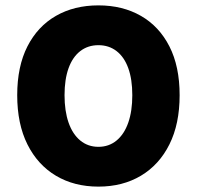

<svg xmlns="http://www.w3.org/2000/svg" viewBox="-20 -682 732 714"><path d="M346 12Q256 12 188 -28.5Q120 -69 82 -145Q44 -221 44 -328Q44 -435 82 -509.5Q120 -584 188 -623Q256 -662 346 -662Q436 -662 504 -623Q572 -584 610 -509.5Q648 -435 648 -328Q648 -221 610 -145Q572 -69 504 -28.5Q436 12 346 12ZM346 -136Q385 -136 413.5 -159.5Q442 -183 457 -226Q472 -269 472 -328Q472 -387 457 -428.5Q442 -470 413.5 -492Q385 -514 346 -514Q307 -514 278.5 -492Q250 -470 235 -428.5Q220 -387 220 -328Q220 -269 235 -226Q250 -183 278.5 -159.5Q307 -136 346 -136Z"/></svg>

Font: Source Sans 3 ExtraLight Black
Style: Regular
Weight: 900
Version: Version 3.052;hotconv 1.1.0;makeotfexe 2.6.0